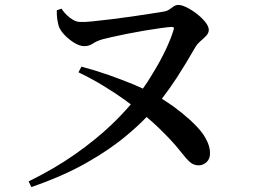

<svg xmlns="http://www.w3.org/2000/svg" viewBox="-20 -729 1040 778"><path d="M210 -687 229 -694Q238 -680 250.5 -668Q263 -656 277 -648Q291 -640 306 -640Q322 -639 355.5 -642.5Q389 -646 430.5 -651Q472 -656 513.5 -662Q555 -668 590 -673.5Q625 -679 643 -682Q657 -684 666.5 -691Q676 -698 684.5 -703.5Q693 -709 703 -709Q716 -709 736.5 -699Q757 -689 777.5 -673Q798 -657 812 -639.5Q826 -622 826 -608Q826 -595 815.5 -584Q805 -573 791.5 -561.5Q778 -550 768 -532Q738 -479 697 -415Q669 -372 636 -329Q658 -315 681 -299Q718 -272 750 -243Q782 -214 801 -188Q815 -168 823 -148Q831 -128 831 -107Q831 -85 817 -72Q803 -59 785 -59Q765 -59 750 -72Q735 -85 711 -116Q692 -140 670 -163.5Q648 -187 621 -213Q600 -233 574 -255Q540 -219 494 -181Q427 -124 331 -69.5Q235 -15 107 29L96 6Q202 -46 285 -104.5Q368 -163 430 -222Q476 -266 510 -306Q498 -315 486 -324Q447 -352 399.5 -381Q352 -410 298 -436L310 -459Q370 -443 423.5 -424Q477 -405 523 -386Q542 -378 559 -370Q580 -399 598 -430Q629 -480 651 -526.5Q673 -573 683 -607Q686 -614 684 -617Q682 -620 675 -620Q660 -619 630.5 -615Q601 -611 565.5 -605Q530 -599 495 -592Q460 -585 433.5 -579Q407 -573 396 -570Q372 -563 356.5 -552.5Q341 -542 322 -542Q303 -542 281 -555.5Q259 -569 241.5 -587.5Q224 -606 218 -623Q214 -638 212 -651.5Q210 -665 210 -687Z"/></svg>

Font: Early Summer Mincho SemiBold
Style: Regular
Weight: 600
Designer: GuiWonder
Version: Version 1.002